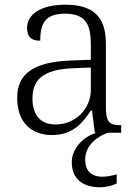

<svg xmlns="http://www.w3.org/2000/svg" viewBox="-20 -564 582 816"><path d="M201 10C291 10 333 -44 366 -94H371L383 0H392C337 14 285 66 285 125C285 195 330 232 406 232C427 232 455 226 476 216V177C450 184 433 187 414 187C375 187 342 168 342 114C342 50 400 13 439 0H495V-32H491C442 -32 430 -48 430 -112V-379C430 -491 378 -544 258 -544C152 -544 95 -502 95 -446C95 -406 114 -391 151 -391C151 -460 169 -506 256 -506C352 -506 366 -450 366 -372V-310L283 -307C127 -301 53 -254 53 -148C53 -40 117 10 201 10ZM216 -35C148 -35 118 -80 118 -145C118 -224 160 -269 292 -274L366 -277V-181C366 -105 304 -35 216 -35Z"/></svg>

Font: Noto Serif Georgian Light
Style: Regular
Weight: 300
Designer: Monotype Design Team, Akaki Razmadze
Foundry: Google LLC
Version: Version 2.003